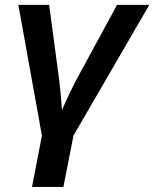

<svg xmlns="http://www.w3.org/2000/svg" viewBox="-20 -548 623 776"><path d="M276.9 0 236.3 207.5H109.4L149.4 0L54.2 -528.3H178.7L218.8 -227.1Q221.7 -206.5 224.6 -175.5Q227.5 -144.5 230.5 -103Q257.8 -166.5 288.6 -225.6L453.1 -528.3H583.5Z"/></svg>

Font: Arimo SemiBold
Style: Italic
Weight: 600
Italic angle: -12°
Version: Version 1.33